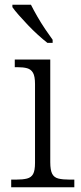

<svg xmlns="http://www.w3.org/2000/svg" viewBox="-20 -786 342 806"><path d="M27 0V-32H47Q76 -32 93.5 -36.5Q111 -41 119 -55.5Q127 -70 127 -102V-433Q127 -466 118.5 -480.5Q110 -495 94 -499.5Q78 -504 52 -504H42V-536H191V-105Q191 -72 199 -56.5Q207 -41 225 -36.5Q243 -32 272 -32H292V0ZM179 -606Q161 -620 139.5 -639.5Q118 -659 97 -681Q76 -703 58.5 -723Q41 -743 32 -756V-766H110Q121 -744 136.5 -717Q152 -690 169.5 -664Q187 -638 201 -619V-606Z"/></svg>

Font: Noto Serif Khmer Light
Style: Regular
Weight: 300
Version: Version 2.003